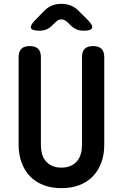

<svg xmlns="http://www.w3.org/2000/svg" viewBox="-20 -970 640 1000"><path d="M77 -672Q77 -702 91.5 -716Q106 -730 135 -730Q164 -730 178.5 -716Q193 -702 193 -672V-216Q193 -190 199 -168Q205 -146 218.5 -130.5Q232 -115 252 -106Q272 -97 300 -97Q328 -97 348 -106Q368 -115 381.5 -131Q395 -147 401 -169Q407 -191 407 -216V-672Q407 -702 421.5 -716Q436 -730 465 -730Q494 -730 508.5 -716Q523 -702 523 -672V-216Q523 -164 507.5 -122.5Q492 -81 463.5 -51.5Q435 -22 393.5 -6Q352 10 300 10Q248 10 206.5 -6Q165 -22 136.5 -51.5Q108 -81 92.5 -123Q77 -165 77 -216ZM187 -810Q147 -810 141.5 -823.5Q136 -837 163 -865L209 -912Q228 -932 250.5 -941Q273 -950 300 -950Q327 -950 349.5 -941Q372 -932 391 -912L438 -865Q465 -838 459.5 -824Q454 -810 416 -810Q396 -810 380 -816.5Q364 -823 350 -836L332 -854Q316 -869 299.5 -869Q283 -869 268 -853L252 -838Q239 -824 222.5 -817Q206 -810 187 -810Z"/></svg>

Font: Maple Mono SemiBold
Style: Regular
Weight: 600
Monospace: yes
Designer: subframe7536
Version: Version 7.000